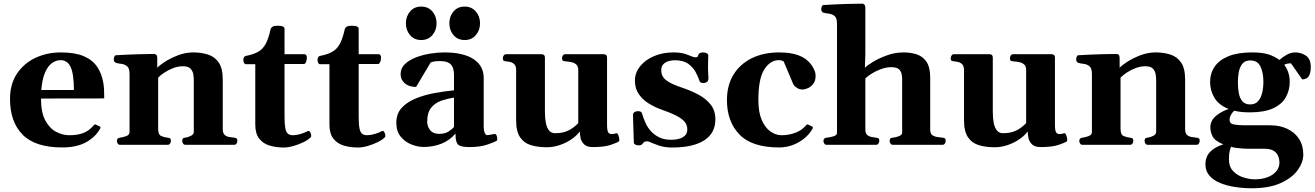

<svg xmlns="http://www.w3.org/2000/svg" viewBox="-20 -776 7045 1029"><path d="M313.5 14.2Q168.5 14.2 101.1 -54.4Q33.7 -123 33.7 -245.1Q33.7 -326.7 71.5 -382.3Q109.4 -438 171.4 -466.6Q233.4 -495.1 305.7 -495.1Q381.3 -495.1 428.5 -475.1Q475.6 -455.1 500.7 -418Q525.9 -380.9 534.2 -329.1Q537.1 -311.5 537.8 -290Q538.6 -268.6 538.6 -248.5L199.7 -248Q199.7 -172.9 223.1 -129.9Q246.6 -86.9 281.5 -69.1Q316.4 -51.3 350.6 -51.3Q394.5 -51.3 425.3 -62.7Q456.1 -74.2 479.5 -101.6Q481.9 -104 484.6 -106.9Q487.3 -109.9 492.2 -108.9L513.7 -98.6Q518.6 -96.7 518.6 -92.8Q518.6 -90.8 517.8 -88.9Q517.1 -86.9 515.6 -84.5Q490.7 -41 440.7 -13.4Q390.6 14.2 313.5 14.2ZM201.2 -293.5H376Q376 -378.4 358.9 -416Q341.8 -453.6 304.2 -453.6Q280.3 -453.6 258.3 -437.7Q236.3 -421.9 221.2 -386.7Q206.1 -351.6 201.2 -293.5Z M623 0Q614.7 0 610.6 -7.3Q606.4 -14.6 606.4 -20Q606.4 -36.1 622.6 -38.1Q640.6 -40.5 657.5 -46.9Q674.3 -53.2 674.3 -69.3V-379.9Q674.3 -410.2 661.1 -420.9Q647.9 -431.6 630.9 -433.6Q613.8 -435.5 601.6 -439Q596.7 -441.4 593.3 -445.3Q589.8 -449.2 589.8 -458.5Q589.8 -464.4 592.8 -471.9Q595.7 -479.5 601.6 -480Q668.9 -483.9 724.4 -485.4Q779.8 -486.8 808.1 -486.8Q812 -486.8 816.9 -482.9Q821.8 -479 822.8 -467.3V-412.6Q832 -423.8 861.6 -443.4Q891.1 -462.9 932.1 -479Q973.1 -495.1 1016.6 -495.1Q1058.1 -495.1 1094 -483.9Q1129.9 -472.7 1151.9 -441.4Q1173.8 -410.2 1173.8 -349.6V-85.4Q1173.8 -62 1184.3 -52.7Q1194.8 -43.5 1209.2 -41.7Q1223.6 -40 1235.8 -38.1Q1244.1 -37.1 1248 -33.9Q1252 -30.8 1252 -20Q1252 -14.6 1247.8 -7.3Q1243.7 0 1235.4 0H973.1Q964.8 0 960.7 -7.3Q956.5 -14.6 956.5 -20Q956.5 -27.8 959.2 -32.5Q961.9 -37.1 971.7 -38.1Q987.3 -40 1002.9 -47.9Q1018.6 -55.7 1018.6 -69.3V-347.2Q1018.6 -359.4 1016.1 -376.7Q1013.7 -394 1001.7 -407.5Q989.7 -420.9 960.4 -420.9Q934.1 -420.9 908 -410.9Q881.8 -400.9 860.6 -386.7Q839.4 -372.6 827.6 -359.9V-85.4Q827.6 -54.2 844 -47.1Q860.4 -40 878.4 -38.1Q888.7 -37.1 892.3 -34.2Q896 -31.2 896 -20Q896 -14.6 891.8 -7.3Q887.7 0 879.4 0Z M1502 14.6Q1460.9 14.6 1425.8 4.4Q1390.6 -5.9 1369.4 -32.7Q1348.1 -59.6 1348.1 -108.9V-432.1H1295.9Q1290.5 -432.6 1287.4 -440.2Q1284.2 -447.8 1284.2 -453.6Q1284.2 -472.2 1296.4 -476.1Q1337.9 -483.9 1363.3 -498.3Q1388.7 -512.7 1404.1 -541.3Q1419.4 -569.8 1430.2 -619.1Q1432.1 -627.4 1440.2 -632.8Q1448.2 -638.2 1467.8 -638.2Q1488.8 -638.2 1496.8 -633.5Q1504.9 -628.9 1504.9 -621.6V-485.4H1612.8Q1618.7 -484.9 1621.6 -479.7Q1624.5 -474.6 1624.5 -468.8Q1624.5 -452.6 1619.9 -442.9Q1615.2 -433.1 1609.9 -433.1H1504.9V-152.3Q1504.9 -110.8 1509 -89.1Q1513.2 -67.4 1523.2 -59.3Q1533.2 -51.3 1550.3 -51.3Q1567.4 -51.3 1589.1 -57.4Q1610.8 -63.5 1628.9 -73.2Q1636.2 -77.1 1641.1 -69.6Q1646 -62 1647.5 -52.7Q1648.9 -43.5 1645.5 -41Q1633.3 -27.3 1607.7 -14.6Q1582 -2 1553.2 6.3Q1524.4 14.6 1502 14.6Z M1899.4 14.6Q1858.4 14.6 1823.2 4.4Q1788.1 -5.9 1766.8 -32.7Q1745.6 -59.6 1745.6 -108.9V-432.1H1693.4Q1688 -432.6 1684.8 -440.2Q1681.6 -447.8 1681.6 -453.6Q1681.6 -472.2 1693.8 -476.1Q1735.4 -483.9 1760.7 -498.3Q1786.1 -512.7 1801.5 -541.3Q1816.9 -569.8 1827.6 -619.1Q1829.6 -627.4 1837.6 -632.8Q1845.7 -638.2 1865.2 -638.2Q1886.2 -638.2 1894.3 -633.5Q1902.3 -628.9 1902.3 -621.6V-485.4H2010.3Q2016.1 -484.9 2019 -479.7Q2022 -474.6 2022 -468.8Q2022 -452.6 2017.3 -442.9Q2012.7 -433.1 2007.3 -433.1H1902.3V-152.3Q1902.3 -110.8 1906.5 -89.1Q1910.6 -67.4 1920.7 -59.3Q1930.7 -51.3 1947.8 -51.3Q1964.8 -51.3 1986.6 -57.4Q2008.3 -63.5 2026.4 -73.2Q2033.7 -77.1 2038.6 -69.6Q2043.5 -62 2044.9 -52.7Q2046.4 -43.5 2043 -41Q2030.8 -27.3 2005.1 -14.6Q1979.5 -2 1950.7 6.3Q1921.9 14.6 1899.4 14.6Z M2104 -118.2Q2104 -167 2133.3 -198.5Q2162.6 -230 2209.2 -248.8Q2255.9 -267.6 2309.8 -277.3Q2363.8 -287.1 2413.1 -292V-372.6Q2413.1 -403.8 2403.8 -420.2Q2394.5 -436.5 2377.9 -442.6Q2361.3 -448.7 2339.4 -448.7Q2314.9 -448.7 2303.7 -446Q2292.5 -443.4 2287.6 -440.4L2210 -310.1Q2172.4 -310.1 2149.7 -329.3Q2127 -348.6 2127 -378.9Q2127 -410.6 2150.1 -432.6Q2173.3 -454.6 2209.7 -468.5Q2246.1 -482.4 2286.1 -488.8Q2326.2 -495.1 2360.4 -495.1Q2416 -495.1 2456.3 -484.9Q2496.6 -474.6 2522.2 -456.3Q2547.9 -438 2560.1 -413.3Q2572.3 -388.7 2572.3 -359.4V-96.7Q2572.3 -77.6 2577.6 -64.7Q2583 -51.8 2590.8 -51.8Q2597.7 -51.8 2612.5 -54.9Q2627.4 -58.1 2630.4 -58.1Q2638.7 -58.1 2641.8 -48.6Q2645 -39.1 2645 -30.3Q2645 -23.9 2642.1 -21.5Q2634.3 -16.1 2594.7 -2Q2555.2 12.2 2495.6 12.2Q2450.2 12.2 2435.8 -0.5Q2421.4 -13.2 2421.4 -53.2V-60.5Q2389.6 -22.9 2345.2 -5.6Q2300.8 11.7 2249.5 11.7Q2220.2 11.7 2186.3 -1.2Q2152.3 -14.2 2128.2 -42.7Q2104 -71.3 2104 -118.2ZM2269.5 -123Q2269.5 -98.6 2285.4 -78.6Q2301.3 -58.6 2333.5 -58.6Q2364.7 -58.6 2384.3 -71.3Q2403.8 -84 2413.1 -95.7V-252.9Q2380.4 -248 2347.2 -237.1Q2314 -226.1 2291.7 -200Q2269.5 -173.8 2269.5 -123ZM2470.2 -561.5Q2432.6 -561.5 2410.4 -587.9Q2388.2 -614.3 2388.2 -650.9Q2388.2 -688 2410.4 -714.4Q2432.6 -740.7 2470.2 -740.7Q2507.8 -740.7 2530.3 -714.4Q2552.7 -688 2552.7 -650.9Q2552.7 -614.3 2530.3 -587.9Q2507.8 -561.5 2470.2 -561.5ZM2237.3 -561.5Q2199.7 -561.5 2177.5 -587.9Q2155.3 -614.3 2155.3 -650.9Q2155.3 -688 2177.5 -714.4Q2199.7 -740.7 2237.3 -740.7Q2274.9 -740.7 2297.4 -714.4Q2319.8 -688 2319.8 -650.9Q2319.8 -614.3 2297.4 -587.9Q2274.9 -561.5 2237.3 -561.5Z M2910.2 13.2Q2863.8 13.2 2826.4 2.2Q2789.1 -8.8 2767.6 -40Q2746.1 -71.3 2746.1 -131.8V-399.9Q2746.1 -420.9 2737.5 -430.4Q2729 -439.9 2716.8 -443.1Q2704.6 -446.3 2692.4 -447.3Q2682.1 -448.2 2678.5 -451.4Q2674.8 -454.6 2674.8 -465.3Q2674.8 -470.7 2679.2 -478Q2683.6 -485.4 2691.4 -485.4H2882.3Q2900.4 -485.4 2900.4 -467.8V-176.3Q2900.4 -142.6 2905.5 -116.9Q2910.6 -91.3 2922.6 -76.7Q2934.6 -62 2954.6 -62Q2996.6 -62 3025.9 -76.4Q3055.2 -90.8 3079.1 -116.2V-399.9Q3079.1 -420.9 3068.4 -430.4Q3057.6 -439.9 3041.5 -443.1Q3025.4 -446.3 3009.8 -447.3Q2999.5 -448.2 2995.8 -451.4Q2992.2 -454.6 2992.2 -465.3Q2992.2 -470.7 2996.3 -478Q3000.5 -485.4 3008.8 -485.4H3215.3Q3233.4 -485.4 3233.4 -467.8V-108.4Q3233.4 -74.2 3240.2 -65.9Q3247.1 -57.6 3254.9 -57.6Q3261.7 -57.6 3268.6 -58.3Q3275.4 -59.1 3280.3 -61.5Q3288.6 -65.4 3293.9 -51.5Q3299.3 -37.6 3299.3 -26.4Q3299.3 -19.5 3296.9 -18.1Q3286.1 -10.7 3252.2 0.7Q3218.3 12.2 3156.7 12.2Q3124.5 12.2 3109.6 -3.2Q3094.7 -18.6 3091.1 -38.3Q3087.4 -58.1 3087.4 -71.8Q3071.8 -49.8 3043.7 -30.3Q3015.6 -10.7 2980.7 1.2Q2945.8 13.2 2910.2 13.2Z M3582 14.6Q3541 14.6 3508.8 3.2Q3476.6 -8.3 3463.4 -14.6Q3455.6 -18.6 3448.2 -18.6Q3435.1 -18.6 3430.4 -13.2Q3425.8 -7.8 3420.9 -2.4Q3416 2.9 3401.9 2.9Q3392.6 2.9 3384.8 -1.2Q3377 -5.4 3377 -11.7Q3377 -17.6 3376.2 -37.1Q3375.5 -56.6 3374.8 -81.1Q3374 -105.5 3373.3 -127.2Q3372.6 -148.9 3372.6 -159.2Q3372.6 -170.4 3380.6 -175.3Q3388.7 -180.2 3397.9 -180.2Q3417.5 -180.2 3420.4 -169.4Q3423.3 -158.7 3428.5 -144.3Q3433.6 -129.9 3445.3 -105.5Q3452.1 -91.8 3468.3 -73.2Q3484.4 -54.7 3511.2 -40.8Q3538.1 -26.9 3576.2 -26.9Q3616.7 -26.9 3640.1 -40.8Q3663.6 -54.7 3663.6 -82.5Q3663.6 -104.5 3650.6 -121.6Q3637.7 -138.7 3606.4 -155Q3575.2 -171.4 3519.5 -190.9Q3488.3 -202.1 3456.8 -221.4Q3425.3 -240.7 3404.1 -270.8Q3382.8 -300.8 3382.8 -343.3Q3382.8 -386.2 3410.2 -420.4Q3437.5 -454.6 3484.4 -474.9Q3531.2 -495.1 3590.3 -495.1Q3636.7 -495.1 3666.5 -481.9Q3696.3 -468.8 3707 -468.8Q3717.8 -468.8 3719.5 -474.1Q3721.2 -479.5 3724.1 -484.9Q3727.1 -490.2 3733.9 -492.7Q3740.7 -495.1 3748 -495.1Q3758.8 -495.1 3767.3 -490.7Q3775.9 -486.3 3775.9 -478Q3775.9 -473.6 3775.1 -454.1Q3774.4 -434.6 3774.4 -411.6Q3774.4 -397.5 3775.6 -383.3Q3776.9 -369.1 3776.9 -357.9Q3776.9 -343.3 3769 -337.2Q3761.2 -331.1 3751 -331.1Q3732.9 -331.1 3729.5 -340.8Q3722.7 -361.8 3709.2 -387.9Q3695.8 -414.1 3669.2 -433.6Q3642.6 -453.1 3596.2 -453.1Q3580.6 -453.1 3563.7 -448.5Q3546.9 -443.8 3535.4 -432.1Q3523.9 -420.4 3523.9 -399.4Q3523.9 -365.7 3550.8 -345.5Q3577.6 -325.2 3634.3 -306.6Q3680.2 -291.5 3721.2 -270Q3762.2 -248.5 3788.1 -216.3Q3814 -184.1 3814 -136.2Q3814 -62.5 3754.2 -23.9Q3694.3 14.6 3582 14.6Z M4155.8 14.2Q4009.8 14.2 3942.9 -55.2Q3876 -124.5 3876 -239.3Q3876 -319.3 3911.4 -376.5Q3946.8 -433.6 4009.8 -464.4Q4072.8 -495.1 4155.8 -495.1Q4231 -495.1 4277.3 -471.7Q4323.7 -448.2 4344.2 -400.4Q4348.6 -390.1 4349.9 -383.5Q4351.1 -377 4351.1 -368.7Q4351.1 -342.8 4338.6 -326.7Q4326.2 -310.5 4309.8 -303.5Q4293.5 -296.4 4281.2 -296.4Q4263.2 -296.4 4249 -306.4Q4234.9 -316.4 4231 -325.7L4180.7 -445.3Q4177.2 -448.7 4170.2 -451.2Q4163.1 -453.6 4153.3 -453.6Q4108.4 -453.6 4076.4 -404.5Q4044.4 -355.5 4044.4 -239.3Q4044.4 -174.3 4062.5 -132.8Q4080.6 -91.3 4109.1 -71.3Q4137.7 -51.3 4168.5 -51.3Q4207 -51.3 4241.5 -64Q4275.9 -76.7 4297.4 -101.6Q4299.8 -104 4302.5 -106.9Q4305.2 -109.9 4310.1 -108.9L4331.5 -98.6Q4336.4 -96.7 4336.4 -92.8Q4336.4 -90.8 4335.7 -88.9Q4335 -86.9 4333.5 -84.5Q4309.1 -41.5 4260.3 -13.7Q4211.4 14.2 4155.8 14.2Z M4409.7 0Q4401.4 0 4397.2 -7.3Q4393.1 -14.6 4393.1 -20Q4393.1 -36.1 4409.2 -38.1Q4427.2 -39.6 4446.5 -45.2Q4465.8 -50.8 4465.8 -64.5V-648.9Q4465.8 -679.2 4453.1 -689.9Q4440.4 -700.7 4423.3 -702.6Q4406.2 -704.6 4393.1 -708Q4388.2 -710.4 4384.8 -714.4Q4381.3 -718.3 4381.3 -727.5Q4381.3 -733.4 4384.3 -741Q4387.2 -748.5 4393.1 -749Q4462.9 -753.4 4518.1 -754.9Q4573.2 -756.3 4603 -756.3Q4606.9 -756.3 4611.8 -752.2Q4616.7 -748 4617.7 -736.3V-484.4L4615.2 -412.6Q4625.5 -423.8 4657 -443.4Q4688.5 -462.9 4732.4 -479Q4776.4 -495.1 4823.2 -495.1Q4859.9 -495.1 4892.3 -484.9Q4924.8 -474.6 4945.1 -445.3Q4965.3 -416 4965.3 -359.4V-80.6Q4965.3 -59.6 4977.1 -51.5Q4988.8 -43.5 5004.4 -41.7Q5020 -40 5032.2 -38.1Q5040.5 -37.1 5044.4 -33.9Q5048.3 -30.8 5048.3 -20Q5048.3 -14.6 5044.2 -7.3Q5040 0 5031.7 0H4764.6Q4756.3 0 4752.2 -7.3Q4748 -14.6 4748 -20Q4748 -27.8 4750.7 -32.5Q4753.4 -37.1 4763.2 -38.1Q4778.8 -39.1 4796.9 -45.9Q4814.9 -52.7 4814.9 -64.5V-352.1Q4814.9 -362.8 4812.5 -377.7Q4810.1 -392.6 4798.1 -404.3Q4786.1 -416 4756.8 -416Q4730.5 -416 4702.6 -406Q4674.8 -396 4652.1 -381.8Q4629.4 -367.7 4617.7 -355V-80.6Q4617.7 -62 4627 -53.5Q4636.2 -44.9 4649.7 -42.2Q4663.1 -39.6 4674.8 -38.1Q4685.1 -37.1 4688.7 -34.2Q4692.4 -31.2 4692.4 -20Q4692.4 -14.6 4688.2 -7.3Q4684.1 0 4675.8 0Z M5310.5 13.2Q5264.2 13.2 5226.8 2.2Q5189.5 -8.8 5168 -40Q5146.5 -71.3 5146.5 -131.8V-399.9Q5146.5 -420.9 5137.9 -430.4Q5129.4 -439.9 5117.2 -443.1Q5105 -446.3 5092.8 -447.3Q5082.5 -448.2 5078.9 -451.4Q5075.2 -454.6 5075.2 -465.3Q5075.2 -470.7 5079.6 -478Q5084 -485.4 5091.8 -485.4H5282.7Q5300.8 -485.4 5300.8 -467.8V-176.3Q5300.8 -142.6 5305.9 -116.9Q5311 -91.3 5323 -76.7Q5335 -62 5355 -62Q5397 -62 5426.3 -76.4Q5455.6 -90.8 5479.5 -116.2V-399.9Q5479.5 -420.9 5468.8 -430.4Q5458 -439.9 5441.9 -443.1Q5425.8 -446.3 5410.2 -447.3Q5399.9 -448.2 5396.2 -451.4Q5392.6 -454.6 5392.6 -465.3Q5392.6 -470.7 5396.7 -478Q5400.9 -485.4 5409.2 -485.4H5615.7Q5633.8 -485.4 5633.8 -467.8V-108.4Q5633.8 -74.2 5640.6 -65.9Q5647.5 -57.6 5655.3 -57.6Q5662.1 -57.6 5668.9 -58.3Q5675.8 -59.1 5680.7 -61.5Q5689 -65.4 5694.3 -51.5Q5699.7 -37.6 5699.7 -26.4Q5699.7 -19.5 5697.3 -18.1Q5686.5 -10.7 5652.6 0.7Q5618.7 12.2 5557.1 12.2Q5524.9 12.2 5510 -3.2Q5495.1 -18.6 5491.5 -38.3Q5487.8 -58.1 5487.8 -71.8Q5472.2 -49.8 5444.1 -30.3Q5416 -10.7 5381.1 1.2Q5346.2 13.2 5310.5 13.2Z M5780.8 0Q5772.5 0 5768.3 -7.3Q5764.2 -14.6 5764.2 -20Q5764.2 -36.1 5780.3 -38.1Q5798.3 -40.5 5815.2 -46.9Q5832 -53.2 5832 -69.3V-379.9Q5832 -410.2 5818.8 -420.9Q5805.7 -431.6 5788.6 -433.6Q5771.5 -435.5 5759.3 -439Q5754.4 -441.4 5751 -445.3Q5747.6 -449.2 5747.6 -458.5Q5747.6 -464.4 5750.5 -471.9Q5753.4 -479.5 5759.3 -480Q5826.7 -483.9 5882.1 -485.4Q5937.5 -486.8 5965.8 -486.8Q5969.7 -486.8 5974.6 -482.9Q5979.5 -479 5980.5 -467.3V-412.6Q5989.7 -423.8 6019.3 -443.4Q6048.8 -462.9 6089.8 -479Q6130.9 -495.1 6174.3 -495.1Q6215.8 -495.1 6251.7 -483.9Q6287.6 -472.7 6309.6 -441.4Q6331.5 -410.2 6331.5 -349.6V-85.4Q6331.5 -62 6342 -52.7Q6352.5 -43.5 6366.9 -41.7Q6381.3 -40 6393.6 -38.1Q6401.9 -37.1 6405.8 -33.9Q6409.7 -30.8 6409.7 -20Q6409.7 -14.6 6405.5 -7.3Q6401.4 0 6393.1 0H6130.9Q6122.6 0 6118.4 -7.3Q6114.3 -14.6 6114.3 -20Q6114.3 -27.8 6116.9 -32.5Q6119.6 -37.1 6129.4 -38.1Q6145 -40 6160.6 -47.9Q6176.3 -55.7 6176.3 -69.3V-347.2Q6176.3 -359.4 6173.8 -376.7Q6171.4 -394 6159.4 -407.5Q6147.5 -420.9 6118.2 -420.9Q6091.8 -420.9 6065.7 -410.9Q6039.6 -400.9 6018.3 -386.7Q5997.1 -372.6 5985.4 -359.9V-85.4Q5985.4 -54.2 6001.7 -47.1Q6018.1 -40 6036.1 -38.1Q6046.4 -37.1 6050 -34.2Q6053.7 -31.2 6053.7 -20Q6053.7 -14.6 6049.6 -7.3Q6045.4 0 6037.1 0Z M6689.5 232.9Q6644.5 232.9 6600.3 226.3Q6556.2 219.7 6520 205.1Q6483.9 190.4 6462.2 165.8Q6440.4 141.1 6440.4 105Q6440.4 64 6465.3 38.1Q6490.2 12.2 6536.1 -2.4Q6490.2 -21.5 6478.5 -45.2Q6466.8 -68.8 6466.8 -93.3Q6466.8 -130.4 6497.3 -155.3Q6527.8 -180.2 6564.9 -191.9Q6510.7 -213.4 6488 -252.9Q6465.3 -292.5 6465.3 -335.9Q6465.3 -382.8 6489.7 -418.7Q6514.2 -454.6 6564.2 -474.9Q6614.3 -495.1 6689.9 -495.1Q6745.1 -495.1 6778.3 -484.4Q6811.5 -473.6 6836.9 -454.6Q6853 -469.7 6875.7 -482.4Q6898.4 -495.1 6922.9 -495.1Q6952.6 -495.1 6978.8 -477.8Q7004.9 -460.4 7004.9 -417Q7004.9 -384.3 6994.1 -367.4Q6983.4 -350.6 6959 -350.6L6898.9 -436.5Q6886.7 -436.5 6878.2 -434.6Q6869.6 -432.6 6862.8 -428.7Q6892.1 -389.6 6892.1 -337.9Q6892.1 -291.5 6870.8 -254.2Q6849.6 -216.8 6802.7 -195.3Q6755.9 -173.8 6677.7 -173.8Q6653.3 -173.8 6633.3 -176Q6613.3 -178.2 6594.7 -182.6Q6584 -173.3 6576.9 -160.2Q6569.8 -147 6569.8 -133.3Q6569.8 -113.3 6592.8 -108.9Q6615.7 -104.5 6651.9 -104.5H6787.6Q6838.9 -104.5 6878.9 -85.7Q6918.9 -66.9 6941.9 -31.7Q6964.8 3.4 6964.8 52.7Q6964.8 94.2 6934.8 135.7Q6904.8 177.2 6843.8 205.1Q6782.7 232.9 6689.5 232.9ZM6704.1 185.1Q6733.9 185.1 6758.3 178.5Q6782.7 171.9 6800.3 159.7Q6817.9 147.5 6827.4 131.1Q6836.9 114.7 6836.9 95.2Q6836.9 77.6 6830.3 60.5Q6823.7 43.5 6805.9 32.2Q6788.1 21 6754.9 21H6660.6Q6653.3 21 6636.2 19.8Q6619.1 18.6 6602.1 16.1Q6585 13.7 6577.6 10.3Q6572.8 22.9 6569.6 36.9Q6566.4 50.8 6566.4 78.1Q6566.4 118.2 6589.4 141.6Q6612.3 165 6644.5 175Q6676.8 185.1 6704.1 185.1ZM6680.2 -216.3Q6707 -216.3 6722.4 -233.6Q6737.8 -251 6744.4 -278.8Q6751 -306.6 6751 -337.9Q6751 -384.8 6735.8 -418.5Q6720.7 -452.1 6680.2 -452.1Q6653.3 -452.1 6639.2 -435.5Q6625 -418.9 6619.6 -392.1Q6614.3 -365.2 6614.3 -334Q6614.3 -302.7 6619.4 -275.9Q6624.5 -249 6638.9 -232.7Q6653.3 -216.3 6680.2 -216.3Z"/></svg>

Font: Gelasio
Style: Bold
Weight: 700
Designer: Eben Sorkin
Foundry: Eben Sorkin
Version: Version 1.008